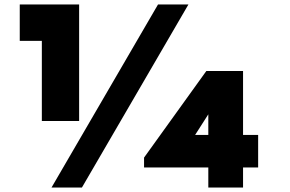

<svg xmlns="http://www.w3.org/2000/svg" viewBox="-20 -845 1308 865"><path d="M168.5 -300H336.5V-825H69V-661H168.5ZM212 0H349L829 -825H692ZM918.5 0H1075V-90.5H1143V-237H1075V-525H909.5L629 -135V-90.5H918.5ZM859 -237 918.5 -330V-237Z"/></svg>

Font: Spartan Black
Style: Regular
Weight: 900
Designer: Matt Bailey, Mirko Velimirovic
Foundry: Matt Bailey
Version: Version 1.003; ttfautohint (v1.8.3)